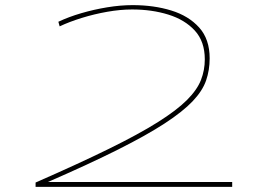

<svg xmlns="http://www.w3.org/2000/svg" viewBox="-20 -730 1074 750"><path d="M119 -17Q288 -91 405 -148.5Q522 -206 596 -252.5Q670 -299 710 -339Q750 -379 765 -417.5Q780 -456 780 -498Q780 -568 741 -610.5Q702 -653 637.5 -673Q573 -693 496 -693Q450 -693 399 -684Q348 -675 299.5 -660Q251 -645 213 -627L208 -645Q248 -664 297.5 -678.5Q347 -693 399 -701.5Q451 -710 498 -710Q581 -710 649 -689Q717 -668 758 -622.5Q799 -577 799 -502Q799 -456 785 -415.5Q771 -375 732.5 -334.5Q694 -294 623.5 -248Q553 -202 441.5 -146Q330 -90 167 -19H887V0H119Z"/></svg>

Font: Georama ExtraExtended Thin
Style: Italic
Weight: 100
Width: 8
Italic angle: -9°
Designer: Jean-Baptiste Levee
Foundry: Production Type
Version: Version 1.000